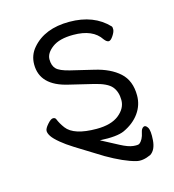

<svg xmlns="http://www.w3.org/2000/svg" viewBox="-95 -566 701 775"><g transform="rotate(-15 255.0 -178.5)"><path d="M102 -29Q79 -48 70.5 -61Q62 -74 62 -84Q62 -94 76.5 -110.5Q91 -127 100 -127Q109 -127 112 -120Q120 -100 135 -80Q165 -40 260 -40Q321 -40 353.5 -66Q386 -92 386 -126.5Q386 -161 368 -183Q350 -205 295 -218L195 -242Q83 -268 83 -356Q83 -395 108 -424Q161 -486 264 -486Q367 -486 426 -423Q428 -421 428 -411Q428 -401 417.5 -385Q407 -369 398.5 -369Q390 -369 380 -382Q348 -431 266 -431Q208 -431 178 -408.5Q148 -386 148 -360Q148 -334 161.5 -320Q175 -306 216 -296L312 -273Q377 -258 414.5 -224Q452 -190 452 -128Q452 -88 428.5 -55Q405 -22 362 -2Q331 12 260 8Q312 36 332 46Q364 63 384.5 65Q405 67 410 63Q426 51 432 21Q435 6 444 1Q453 -4 461.5 9.5Q470 23 467 63Q464 103 441 118Q406 134 380 127Q332 115 261 74Q183 26 152 6.5Q121 -13 102 -29Z"/></g></svg>

Font: LXGW WenKai Lite
Style: Regular
Weight: 400
Designer: LXGW / Fontworks Inc.
Foundry: LXGW / Fontworks Inc.
Version: Version 1.511; March 25, 2025